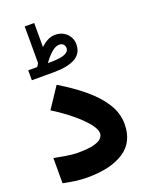

<svg xmlns="http://www.w3.org/2000/svg" viewBox="-165 -980 801 1058"><g transform="rotate(-20 235.0 -451.0)"><path d="M106.4 -667.5Q109.9 -672.4 112.8 -677.2Q115.7 -682.1 118.2 -687V-901.4H173.8V-760.7Q193.4 -778.8 214.1 -789.8Q234.9 -800.8 258.8 -800.8Q299.8 -800.8 325.9 -775.1Q352.1 -749.5 352.1 -710.9Q351.6 -658.2 307.9 -633.8Q264.2 -609.4 184.6 -609.4H53.7V-667.5ZM184.1 -668Q244.6 -668 269.5 -679.7Q294.4 -691.4 294.4 -709.5Q294.4 -724.1 285.6 -733.2Q276.9 -742.2 261.2 -742.2Q241.7 -742.2 217.8 -722.4Q193.8 -702.6 168.9 -667.5ZM18.6 -166Q48.8 -159.7 88.4 -153.3Q127.9 -147 154.8 -147Q216.3 -147 249.3 -155.5Q282.2 -164.1 294.7 -178Q307.1 -191.9 307.1 -207Q307.1 -230.5 280.3 -264.4Q253.4 -298.3 205.3 -338.4Q157.2 -378.4 93.3 -418.5L173.3 -539.1Q255.4 -490.2 318.1 -437.7Q380.9 -385.3 416.3 -328.4Q451.7 -271.5 451.7 -208.5Q451.7 -103 374 -52Q296.4 -1 161.1 -1Q121.6 -1 86.4 -6.1Q51.3 -11.2 18.6 -18.1Z"/></g></svg>

Font: Vazir Black UI
Style: Black-UI
Weight: 900
Designer: Saber Rastikerdar
Foundry: Saber Rastikerdar
Version: Version 30.1.0